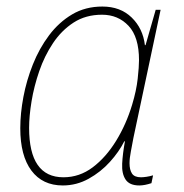

<svg xmlns="http://www.w3.org/2000/svg" viewBox="-20 -557 563 587"><path d="M172 10Q110 10 76 -35.5Q42 -81 42 -165Q42 -210 51.5 -260.5Q61 -311 80.5 -360Q100 -409 130 -449Q160 -489 200.5 -513Q241 -537 293 -537Q348 -537 382.5 -503.5Q417 -470 423 -419H425L456 -527H471L388 -136Q384 -114 380 -93.5Q376 -73 376 -58Q376 -38 383.5 -26.5Q391 -15 411 -15Q418 -15 428 -16.5Q438 -18 448 -21L443 3Q422 10 406 10Q376 10 364 -8Q352 -26 353.5 -56.5Q355 -87 362 -125H360Q344 -93 316 -62Q288 -31 251 -10.5Q214 10 172 10ZM174 -15Q223 -15 263.5 -45.5Q304 -76 335 -126.5Q366 -177 384 -237Q397 -280 401 -316.5Q405 -353 405 -373Q405 -444 373 -478Q341 -512 292 -512Q242 -512 205 -488Q168 -464 142 -425Q116 -386 100 -339.5Q84 -293 76.5 -247.5Q69 -202 69 -166Q69 -15 174 -15Z"/></svg>

Font: Noto Sans SemiCondensed Thin
Style: Italic
Weight: 100
Width: 4
Italic angle: -12°
Designer: Monotype Design Team
Foundry: Monotype Imaging Inc.
Version: Version 2.013; ttfautohint (v1.8.4.7-5d5b)